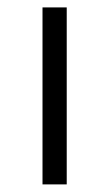

<svg xmlns="http://www.w3.org/2000/svg" viewBox="-20 -485 287 505"><path d="M155.5 0V-465.5H91.8V0Z"/></svg>

Font: Spartan MB
Style: Regular
Weight: 212
Designer: Matt Bailey, Mirko Velimirovic
Foundry: Matt Bailey
Version: Version 1.005